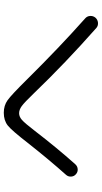

<svg xmlns="http://www.w3.org/2000/svg" viewBox="225 -868 550 1040"><g transform="rotate(-90 500.0 -348.0)"><path d="M129.9 -214.8Q119.1 -203.1 103.5 -202.1Q87.9 -201.2 76.2 -211.9Q64.5 -221.7 63.5 -237.8Q62.5 -253.9 73.2 -265.6Q154.3 -356.4 246.1 -472.7Q312.5 -558.6 339.8 -580.6Q367.2 -602.5 409.2 -602.5Q448.2 -602.5 477.1 -582Q505.9 -561.5 588.9 -477.5Q762.7 -301.8 919.9 -162.1Q932.6 -151.4 933.6 -134.8Q934.6 -118.2 923.8 -105.5Q913.1 -93.8 897 -92.3Q880.9 -90.8 869.1 -100.6Q676.8 -270.5 513.7 -440.4Q465.8 -490.2 445.8 -504.9Q425.8 -519.5 406.7 -519.5Q387.7 -519.5 370.1 -503.9Q352.5 -488.3 310.5 -433.6Q219.7 -315.4 129.9 -214.8Z"/></g></svg>

Font: Rounded Mgen+ 2m regular
Style: Regular
Weight: 400
Designer: [Source Han Sans]
Ryoko NISHIZUKA  (kana & ideographs); Paul D. Hunt (Latin, Greek & Cyrillic); Wenlong ZHANG  (bopomofo
Version: Version 1.059.20150602